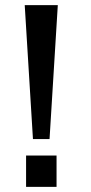

<svg xmlns="http://www.w3.org/2000/svg" viewBox="-20 -731 356 751"><path d="M173.8 -187 206.1 -710.9H76.7L108.9 -187ZM201.2 0V-122.6H82V0Z"/></svg>

Font: Ride SemiBold
Style: Regular
Weight: 600
Version: Version 3.000